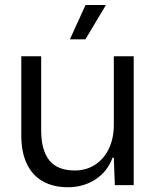

<svg xmlns="http://www.w3.org/2000/svg" viewBox="-20 -754 641 782"><path d="M66.7 -203.1V-524.7H147.7V-223Q147.7 -143 180.5 -101.4Q213.3 -59.7 284.6 -59.7Q331.4 -59.7 367.5 -83.2Q403.6 -106.7 423.6 -148.8Q443.6 -190.9 443.6 -245.3V-524.7H524.6V0H447.7L443.6 -111.9H438.4Q418.3 -56 369.4 -23.7Q320.4 8.6 256.6 8.6Q197.6 8.6 154.9 -15.2Q112.3 -39 89.5 -86.4Q66.7 -133.7 66.7 -203.1ZM328.4 -733.6H411.4L328 -593.9H264.7Z"/></svg>

Font: Mona Sans VF XLt
Style: Regular
Weight: 200
Designer: Deni Anggara
Foundry: GitHub
Version: Version 2.000;Glyphs 3.2.3 (3260)